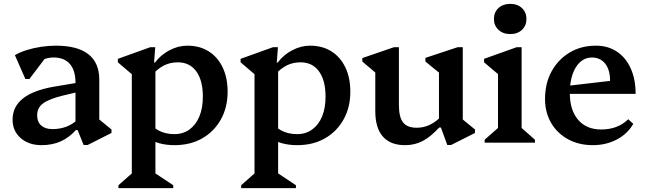

<svg xmlns="http://www.w3.org/2000/svg" viewBox="-20 -737 3345 992"><path d="M412 12 381 -65H370V-309Q370 -373 341 -406.5Q312 -440 256 -440Q226 -440 198.5 -427Q171 -414 154 -391L158 -478H245L132 -329H111L57 -452Q82 -467 117 -478Q152 -489 191 -495Q230 -501 269 -501Q380 -501 436.5 -457Q493 -413 493 -325V-90L451 -154L556 -68V-50L433 12ZM194 13Q129 13 87 -23.5Q45 -60 45 -119Q45 -252 258 -289L401 -313V-266L304 -243Q232 -225 202 -202.5Q172 -180 172 -141Q172 -107 193 -88.5Q214 -70 251 -70Q332 -70 385 -123V-65H372Q336 -25 292.5 -6Q249 13 194 13Z M882 13Q792 13 737 -29V-122Q762 -83 798 -63.5Q834 -44 881 -44Q926 -44 959 -68Q992 -92 1010 -135Q1028 -178 1028 -238Q1028 -322 994 -368.5Q960 -415 899 -415Q860 -415 828.5 -399.5Q797 -384 768 -352V-414H781Q811 -454 856 -477.5Q901 -501 948 -501Q1012 -501 1058.5 -471.5Q1105 -442 1130.5 -388.5Q1156 -335 1156 -263Q1156 -182 1121 -119.5Q1086 -57 1024.5 -22Q963 13 882 13ZM592 235V220L677 145L661 173V-386L704 -317L589 -415V-433L756 -493H782L776 -414H783V175L768 149L875 220V235Z M1516 13Q1426 13 1371 -29V-122Q1396 -83 1432 -63.5Q1468 -44 1515 -44Q1560 -44 1593 -68Q1626 -92 1644 -135Q1662 -178 1662 -238Q1662 -322 1628 -368.5Q1594 -415 1533 -415Q1494 -415 1462.5 -399.5Q1431 -384 1402 -352V-414H1415Q1445 -454 1490 -477.5Q1535 -501 1582 -501Q1646 -501 1692.5 -471.5Q1739 -442 1764.5 -388.5Q1790 -335 1790 -263Q1790 -182 1755 -119.5Q1720 -57 1658.5 -22Q1597 13 1516 13ZM1226 235V220L1311 145L1295 173V-386L1338 -317L1223 -415V-433L1390 -493H1416L1410 -414H1417V175L1402 149L1509 220V235Z M2073 13Q1997 13 1958 -31.5Q1919 -76 1919 -163V-402L1962 -326L1852 -419V-437L2015 -493H2041V-195Q2041 -132 2062.5 -104.5Q2084 -77 2133 -77Q2170 -77 2202.5 -93Q2235 -109 2265 -141V-79H2250Q2205 -30 2164 -8.5Q2123 13 2073 13ZM2291 12 2258 -78H2248V-402L2291 -327L2178 -419V-438L2344 -493H2371V-90L2329 -154L2434 -68V-50L2311 12Z M2484 0V-15L2569 -90L2553 -62V-387L2596 -318L2481 -415V-433L2649 -493H2675V-61L2660 -89L2744 -15V0ZM2616 -561Q2579 -561 2555.5 -583Q2532 -605 2532 -639Q2532 -674 2555.5 -695.5Q2579 -717 2616 -717Q2654 -717 2677 -695Q2700 -673 2700 -639Q2700 -605 2677 -583Q2654 -561 2616 -561Z M3043 13Q2971 13 2915 -17.5Q2859 -48 2827.5 -102Q2796 -156 2796 -225Q2796 -307 2830 -368.5Q2864 -430 2923 -465.5Q2982 -501 3059 -501Q3121 -501 3167 -470.5Q3213 -440 3238.5 -384Q3264 -328 3264 -252H2882V-290L3132 -319Q3132 -377 3106.5 -408.5Q3081 -440 3038 -440Q3004 -440 2978 -417Q2952 -394 2938 -352.5Q2924 -311 2924 -257Q2924 -168 2967 -118Q3010 -68 3086 -68Q3172 -68 3226 -121L3252 -97Q3222 -45 3166.5 -16Q3111 13 3043 13Z"/></svg>

Font: Platypi Light Medium
Style: Regular
Weight: 500
Version: Version 1.200